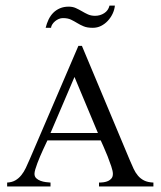

<svg xmlns="http://www.w3.org/2000/svg" viewBox="-20 -676 582 696"><path d="M338.9 0V-14.2Q347.2 -14.2 356 -15.4Q364.7 -16.6 372.1 -20Q379.4 -23.4 384.3 -29.5Q389.2 -35.6 389.2 -45.9Q389.2 -55.7 383.3 -73.2Q377.4 -90.8 370.1 -109.4Q362.8 -127.9 355.5 -144Q348.1 -160.2 345.2 -167H151.9Q149.9 -163.1 145.8 -154.1Q141.6 -145 136.2 -133.5Q130.9 -122.1 125.5 -109.4Q120.1 -96.7 115.5 -84.5Q110.8 -72.3 107.9 -62Q105 -51.8 105 -45.9Q105 -36.1 111.3 -30Q117.7 -23.9 127 -20.5Q136.2 -17.1 146 -15.9Q155.8 -14.6 163.1 -14.2V0H5.9V-14.2Q23.4 -15.1 35.6 -22.2Q47.9 -29.3 57.1 -40.8Q66.4 -52.2 73.5 -67.1Q80.6 -82 87.9 -99.1L264.2 -509.8H276.9L450.2 -96.2Q457.5 -79.1 464.1 -64.7Q470.7 -50.3 480 -39.3Q489.3 -28.3 502.4 -21.7Q515.6 -15.1 536.1 -14.2V0ZM250 -397 163.1 -193.8H335ZM396.5 -655.8Q395 -640.6 388.2 -626.2Q381.3 -611.8 370.6 -600.3Q359.9 -588.9 346.2 -582Q332.5 -575.2 316.4 -575.2Q295.9 -575.2 283.2 -580.6Q270.5 -585.9 259.8 -592.5Q249 -599.1 237.5 -604.7Q226.1 -610.4 208 -610.4Q200.2 -610.4 192.9 -607.2Q185.5 -604 179.7 -599.1Q173.8 -594.2 169.7 -587.9Q165.5 -581.5 165 -575.2H145.5Q149.4 -591.3 156.2 -605.5Q163.1 -619.6 173.3 -629.9Q183.6 -640.1 197.5 -646Q211.4 -651.9 229 -651.9Q243.7 -651.9 254.9 -646.7Q266.1 -641.6 276.9 -635.3Q287.6 -628.9 298.8 -623.8Q310.1 -618.7 324.7 -618.7Q342.8 -618.7 357.7 -628.2Q372.6 -637.7 377 -655.8Z"/></svg>

Font: Scheherazade Rohingya
Style: Regular
Weight: 400
Designer: SIL International
Foundry: SIL International
Version: Version 2.000 (build 440/429)